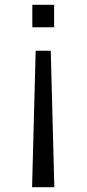

<svg xmlns="http://www.w3.org/2000/svg" viewBox="-20 -560 363 802"><path d="M206 -540H115V-446H206ZM129 -348 114 222H207L192 -348Z"/></svg>

Font: Bithumb Trading Sans
Style: Regular
Weight: 400
Designer: HamHyungwon
Foundry: Bithumb
Version: Version 1.300;FEAKit 1.0